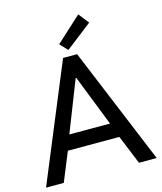

<svg xmlns="http://www.w3.org/2000/svg" viewBox="-135 -1045 963 1143"><g transform="rotate(-15 346.0 -473.5)"><path d="M4.9 0 302.7 -719.7H389.2L687 0H577.6L492.7 -208L481 -246.1L348.1 -584.5H344.2L211.4 -246.1L199.2 -208L114.3 0ZM150.4 -178.7V-270H542V-178.7ZM345.7 -757.3 301.3 -804.2 457 -946.8 507.3 -882.8Z"/></g></svg>

Font: Reddit Sans Medium
Style: Regular
Weight: 500
Designer: Stephen Hutchings
Foundry: Reddit
Version: Version 1.014